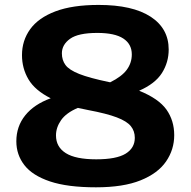

<svg xmlns="http://www.w3.org/2000/svg" viewBox="-20 -770 795 799"><path d="M379.5 9.5Q261 9.5 188 -15Q115 -39.5 81.5 -82.8Q48 -126 48 -182Q48 -244 85 -290Q122 -336 191 -361Q125.5 -394 98.5 -439.8Q71.5 -485.5 71.5 -540.5Q71.5 -601.5 105.8 -648.8Q140 -696 210.8 -722.8Q281.5 -749.5 390.5 -749.5Q531.5 -749.5 606.8 -700.5Q682 -651.5 682 -564Q682 -510.5 653.8 -466Q625.5 -421.5 559 -392.5Q640.5 -359.5 672.8 -313.8Q705 -268 705 -207.5Q705 -147.5 671 -98Q637 -48.5 565 -19.5Q493 9.5 379.5 9.5ZM433.5 -428.5Q436.5 -428 438.5 -427.5Q487 -451.5 507.8 -480Q528.5 -508.5 528.5 -543.5Q528.5 -586.5 493 -609.8Q457.5 -633 385 -633Q305.5 -633 271.5 -608.5Q237.5 -584 237.5 -548Q237.5 -520 252.5 -499.5Q267.5 -479 309.8 -462.2Q352 -445.5 433.5 -428.5ZM213 -206.5Q213 -158.5 253.8 -132.8Q294.5 -107 380.5 -107Q464.5 -107 502.8 -130.5Q541 -154 541 -196.5Q541 -224.5 524.5 -245Q508 -265.5 466 -281.5Q424 -297.5 347 -312Q324.5 -316.5 304 -321Q255.5 -300.5 234.2 -270Q213 -239.5 213 -206.5Z"/></svg>

Font: Encode Sans Exp
Style: Bold
Weight: 700
Width: 7
Designer: Multiple Designers
Foundry: Impallari Type
Version: Version 3.002; ttfautohint (v1.8.3) -l 8 -r 50 -G 200 -x 14 